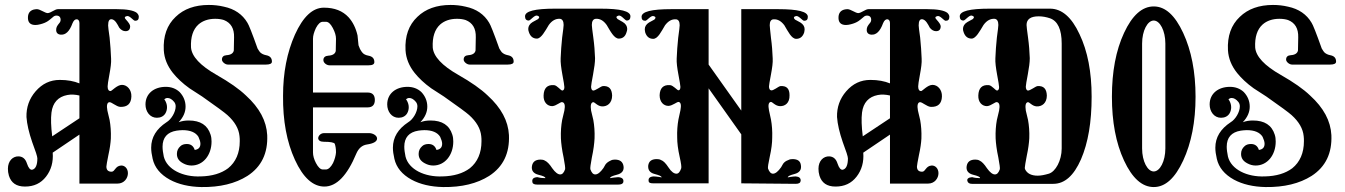

<svg xmlns="http://www.w3.org/2000/svg" viewBox="-20 -743 5435 776"><path d="M526 -659C536 -659 541 -664 541 -675C541 -681 538 -686 533 -691C520 -701 493 -706 452 -706H214C202 -706 186 -691 173 -690C162 -690 142 -706 129 -706C124 -706 120 -705 115 -704C99 -699 92 -687 93 -668C94 -651 104 -642 123 -642C129 -642 136 -643 143 -645C155 -648 165 -652 174 -658C178 -661 185 -666 194 -674C198 -678 203 -680 208 -680C219 -680 225 -674 225 -663C225 -658 223 -653 220 -650C211 -639 207 -633 207 -622C207 -611 213 -604 225 -603C245 -601 261 -616 273 -649C278 -661 284 -666 292 -665C298 -663 301 -658 301 -649V-406C279 -415 253 -420 222 -420C183 -420 151 -405 124 -374C98 -344 86 -309 87 -270C89 -241 97 -207 110 -169C124 -132 131 -110 131 -103C131 -76 124 -60 110 -57C102 -56 95 -64 89 -82C83 -101 72 -110 56 -111C32 -112 12 -93 12 -61C12 -52 13 -43 16 -33C25 -4 46 11 81 11C117 11 145 -2 166 -29C187 -56 196 -89 193 -126L301 -199V-1H455C482 -1 497 -23 497 -43C497 -62 484 -75 469 -74C445 -72 445 -49 431 -49C417 -49 410 -56 410 -70C410 -75 413 -90 418 -116C424 -143 427 -165 428 -183C429 -211 427 -236 423 -258L414 -296C410 -317 413 -329 422 -330C431 -331 450 -312 466 -311C495 -310 510 -324 511 -353C512 -380 494 -400 473 -400C453 -400 432 -375 427 -375C419 -375 415 -381 415 -394C415 -399 417 -415 422 -441C427 -468 430 -489 429 -506C428 -533 426 -561 423 -591C419 -619 417 -635 417 -640C417 -659 422 -667 433 -665C446 -662 454 -646 462 -631C469 -622 478 -617 487 -617C500 -617 506 -624 506 -637C506 -643 500 -652 489 -664C482 -671 483 -676 493 -678C504 -681 519 -659 526 -659ZM191 -192C186 -232 185 -264 188 -288C193 -328 215 -352 252 -359C267 -362 284 -361 301 -357V-265Z M752 -551C750 -593 760 -624 782 -644C799 -659 822 -667 850 -667C864 -667 876 -665 885 -662C913 -651 927 -628 926 -592L925 -539C923 -528 913 -521 896 -520C883 -519 877 -513 877 -502C877 -493 890 -482 901 -482H1055C1071 -482 1079 -486 1079 -494C1079 -509 1071 -517 1055 -520C1045 -522 1037 -526 1031 -532C1029 -534 1026 -539 1021 -547C999 -609 985 -644 980 -651C960 -685 928 -707 885 -716C864 -721 844 -723 824 -723C768 -723 723 -707 690 -675C655 -642 639 -597 642 -540C644 -507 656 -477 679 -448C696 -427 718 -406 746 -386L797 -353C854 -313 888 -288 899 -278C929 -251 945 -223 948 -193C949 -186 949 -179 949 -172C949 -125 933 -88 902 -63C874 -42 837 -31 791 -30C719 -27 655 -58 642 -110C639 -125 637 -138 637 -150C637 -187 656 -209 694 -215C702 -216 710 -217 718 -217C749 -217 771 -208 782 -190C787 -179 790 -170 790 -162C790 -147 782 -139 767 -137C762 -153 751 -161 735 -161C724 -161 715 -158 709 -152C700 -144 695 -134 695 -121C695 -104 703 -92 720 -83C731 -77 742 -74 754 -74C801 -74 835 -116 835 -171C835 -181 834 -190 831 -199C819 -237 790 -256 743 -256C728 -256 715 -254 702 -249C721 -269 730 -290 730 -312C730 -334 722 -354 706 -371C691 -385 672 -392 650 -392C603 -392 568 -365 568 -321C568 -292 586 -267 614 -267C629 -267 641 -273 648 -284C653 -292 655 -301 655 -310C655 -321 651 -332 644 -342C648 -345 652 -347 657 -347C666 -347 675 -342 684 -331C688 -326 690 -320 690 -313C690 -290 672 -260 653 -249C612 -222 591 -188 591 -146C591 -133 593 -118 597 -101C605 -66 628 -38 666 -17C701 2 744 12 794 13C869 14 931 -1 980 -32C1037 -69 1063 -124 1060 -197C1057 -254 1029 -307 974 -357C947 -383 907 -411 856 -440C789 -478 755 -515 752 -551Z M1504 -182C1505 -195 1487 -205 1472 -205H1290C1275 -205 1266 -193 1266 -184C1267 -175 1275 -170 1289 -170C1316 -170 1330 -167 1333 -162C1336 -153 1338 -142 1338 -127C1337 -114 1333 -99 1326 -84C1317 -67 1307 -58 1297 -58H1285C1275 -58 1266 -67 1257 -84C1249 -99 1245 -114 1245 -127V-309H1466C1485 -309 1495 -319 1495 -339C1495 -359 1485 -369 1466 -369H1245V-586C1245 -599 1249 -613 1257 -630C1266 -647 1275 -655 1285 -655H1297C1307 -655 1316 -647 1325 -630C1334 -613 1338 -599 1338 -586L1337 -537C1335 -526 1325 -519 1307 -518C1294 -517 1287 -511 1287 -500C1287 -489 1300 -479 1312 -479H1469C1485 -479 1493 -483 1493 -492C1493 -507 1485 -515 1469 -518C1458 -520 1450 -524 1445 -530C1442 -533 1439 -538 1435 -545L1429 -560L1425 -600C1418 -630 1406 -654 1389 -673C1365 -699 1332 -712 1289 -712C1244 -712 1205 -676 1172 -603C1140 -531 1124 -449 1124 -356C1123 -255 1139 -169 1172 -97C1205 -25 1245 11 1291 11C1340 11 1383 -33 1420 -122C1429 -143 1443 -156 1463 -159C1490 -163 1503 -171 1504 -182Z M1729 -551C1727 -593 1737 -624 1759 -644C1776 -659 1799 -667 1827 -667C1841 -667 1853 -665 1862 -662C1890 -651 1904 -628 1903 -592L1902 -539C1900 -528 1890 -521 1873 -520C1860 -519 1854 -513 1854 -502C1854 -493 1867 -482 1878 -482H2032C2048 -482 2056 -486 2056 -494C2056 -509 2048 -517 2032 -520C2022 -522 2014 -526 2008 -532C2006 -534 2003 -539 1998 -547C1976 -609 1962 -644 1957 -651C1937 -685 1905 -707 1862 -716C1841 -721 1821 -723 1801 -723C1745 -723 1700 -707 1667 -675C1632 -642 1616 -597 1619 -540C1621 -507 1633 -477 1656 -448C1673 -427 1695 -406 1723 -386L1774 -353C1831 -313 1865 -288 1876 -278C1906 -251 1922 -223 1925 -193C1926 -186 1926 -179 1926 -172C1926 -125 1910 -88 1879 -63C1851 -42 1814 -31 1768 -30C1696 -27 1632 -58 1619 -110C1616 -125 1614 -138 1614 -150C1614 -187 1633 -209 1671 -215C1679 -216 1687 -217 1695 -217C1726 -217 1748 -208 1759 -190C1764 -179 1767 -170 1767 -162C1767 -147 1759 -139 1744 -137C1739 -153 1728 -161 1712 -161C1701 -161 1692 -158 1686 -152C1677 -144 1672 -134 1672 -121C1672 -104 1680 -92 1697 -83C1708 -77 1719 -74 1731 -74C1778 -74 1812 -116 1812 -171C1812 -181 1811 -190 1808 -199C1796 -237 1767 -256 1720 -256C1705 -256 1692 -254 1679 -249C1698 -269 1707 -290 1707 -312C1707 -334 1699 -354 1683 -371C1668 -385 1649 -392 1627 -392C1580 -392 1545 -365 1545 -321C1545 -292 1563 -267 1591 -267C1606 -267 1618 -273 1625 -284C1630 -292 1632 -301 1632 -310C1632 -321 1628 -332 1621 -342C1625 -345 1629 -347 1634 -347C1643 -347 1652 -342 1661 -331C1665 -326 1667 -320 1667 -313C1667 -290 1649 -260 1630 -249C1589 -222 1568 -188 1568 -146C1568 -133 1570 -118 1574 -101C1582 -66 1605 -38 1643 -17C1678 2 1721 12 1771 13C1846 14 1908 -1 1957 -32C2014 -69 2040 -124 2037 -197C2034 -254 2006 -307 1951 -357C1924 -383 1884 -411 1833 -440C1766 -478 1732 -515 1729 -551Z M2513 -660C2523 -660 2528 -666 2528 -677C2528 -698 2488 -708 2407 -708H2223C2142 -708 2102 -698 2102 -677C2102 -666 2107 -660 2117 -660C2124 -660 2140 -683 2151 -680C2160 -677 2162 -673 2155 -666L2133 -654C2121 -647 2115 -637 2115 -626C2115 -622 2116 -617 2118 -612C2124 -595 2135 -587 2150 -587C2167 -587 2183 -617 2198 -642C2211 -660 2226 -668 2243 -667C2253 -666 2258 -657 2258 -642C2258 -637 2256 -620 2252 -591C2249 -562 2247 -535 2246 -508C2245 -491 2248 -469 2253 -441C2258 -414 2261 -397 2261 -391C2261 -382 2258 -378 2253 -377C2246 -377 2232 -398 2219 -399C2192 -401 2178 -387 2177 -357C2176 -330 2192 -314 2212 -314C2229 -315 2246 -333 2253 -330C2262 -328 2265 -317 2261 -296L2252 -258C2248 -236 2246 -211 2247 -184C2248 -164 2251 -138 2258 -106C2263 -79 2265 -64 2264 -59C2259 -45 2253 -38 2244 -38C2235 -38 2224 -46 2212 -63C2201 -80 2191 -90 2182 -94C2177 -97 2171 -98 2165 -98C2144 -98 2133 -89 2130 -72C2127 -54 2136 -42 2155 -37C2175 -32 2185 -28 2184 -23C2173 -23 2163 -24 2152 -27C2135 -26 2129 -19 2132 -6C2133 0 2140 3 2151 3H2479C2490 3 2497 0 2499 -6C2502 -19 2495 -26 2478 -27C2463 -26 2452 -24 2446 -23C2445 -28 2455 -32 2474 -37C2494 -42 2503 -54 2500 -72C2497 -89 2486 -98 2465 -98C2459 -98 2453 -97 2448 -94C2439 -90 2432 -85 2427 -78L2419 -64C2407 -47 2396 -38 2386 -38C2377 -38 2371 -45 2366 -59C2365 -64 2367 -79 2372 -106C2379 -138 2382 -164 2383 -184C2384 -211 2382 -236 2378 -258L2369 -296C2366 -317 2368 -328 2377 -330C2384 -331 2394 -314 2413 -313C2434 -312 2454 -326 2454 -357C2453 -384 2441 -397 2416 -395C2408 -394 2386 -376 2377 -377C2372 -378 2369 -384 2369 -393C2369 -399 2372 -415 2377 -442C2382 -469 2385 -491 2385 -508C2384 -535 2382 -562 2378 -591C2374 -620 2372 -637 2372 -642C2372 -657 2377 -666 2388 -667C2405 -668 2419 -660 2432 -642C2447 -617 2462 -587 2481 -587C2496 -587 2507 -595 2512 -612C2514 -617 2515 -622 2515 -626C2515 -637 2509 -647 2497 -654L2476 -666C2469 -673 2470 -677 2480 -680C2491 -683 2506 -660 2513 -660Z M3230 -659C3240 -659 3245 -664 3245 -675C3245 -696 3205 -706 3125 -706H2976V-296L2844 -482V-706H2693C2613 -706 2573 -696 2573 -675C2573 -664 2578 -659 2588 -659C2595 -659 2610 -681 2621 -678C2630 -676 2632 -671 2625 -664L2603 -652C2592 -645 2586 -636 2586 -625C2586 -620 2587 -616 2588 -611C2594 -594 2605 -586 2620 -586C2639 -586 2653 -616 2668 -641C2681 -658 2695 -666 2712 -665C2722 -664 2727 -656 2727 -641C2727 -636 2725 -619 2721 -590C2718 -561 2716 -534 2715 -507C2714 -490 2717 -468 2722 -441C2727 -414 2730 -397 2730 -392C2730 -383 2727 -378 2722 -378C2717 -378 2701 -398 2688 -399C2661 -401 2647 -387 2646 -358C2646 -331 2662 -315 2682 -315C2699 -316 2716 -332 2723 -331C2732 -329 2734 -318 2730 -297L2722 -260C2718 -238 2716 -213 2717 -186C2717 -166 2720 -140 2727 -109C2733 -82 2735 -67 2733 -62C2728 -48 2722 -41 2714 -41C2704 -41 2693 -49 2682 -66C2671 -83 2661 -93 2652 -96C2647 -99 2641 -100 2635 -100C2614 -100 2603 -92 2600 -75C2598 -57 2606 -45 2625 -40C2644 -35 2654 -31 2654 -26L2643 -28C2635 -29 2628 -30 2622 -30C2605 -29 2599 -22 2602 -9C2603 -4 2610 -2 2621 -2H2844V-386L2976 -200V-2L3196 0C3209 0 3215 -4 3216 -12C3217 -23 3210 -29 3196 -30C3190 -30 3183 -29 3175 -28L3164 -26C3164 -31 3173 -35 3192 -40C3211 -45 3220 -57 3217 -75C3215 -92 3204 -100 3183 -100C3177 -100 3171 -99 3166 -96C3157 -93 3150 -88 3145 -81L3137 -67C3125 -50 3114 -41 3104 -41C3096 -41 3089 -48 3084 -62C3083 -67 3085 -82 3091 -109C3098 -140 3101 -166 3101 -186C3102 -213 3100 -238 3096 -260L3088 -297C3084 -318 3086 -329 3095 -331C3102 -332 3112 -315 3132 -314C3152 -313 3172 -326 3171 -358C3171 -385 3159 -397 3134 -395C3126 -394 3105 -375 3096 -378C3091 -379 3088 -385 3088 -394C3088 -399 3091 -415 3096 -442C3101 -469 3104 -490 3103 -507C3102 -534 3100 -561 3096 -590C3093 -619 3091 -636 3091 -641C3091 -656 3096 -664 3106 -665C3123 -666 3137 -658 3150 -641C3165 -616 3179 -586 3198 -586C3213 -586 3224 -594 3230 -611C3231 -616 3232 -620 3232 -625C3232 -636 3226 -645 3215 -652L3193 -664C3186 -671 3188 -676 3197 -678C3208 -681 3223 -659 3230 -659Z M3802 -659C3812 -659 3817 -664 3817 -675C3817 -681 3814 -686 3809 -691C3796 -701 3769 -706 3728 -706H3490C3478 -706 3462 -691 3449 -690C3438 -690 3418 -706 3405 -706C3400 -706 3396 -705 3391 -704C3375 -699 3368 -687 3369 -668C3370 -651 3380 -642 3399 -642C3405 -642 3412 -643 3419 -645C3431 -648 3441 -652 3450 -658C3454 -661 3461 -666 3470 -674C3474 -678 3479 -680 3484 -680C3495 -680 3501 -674 3501 -663C3501 -658 3499 -653 3496 -650C3487 -639 3483 -633 3483 -622C3483 -611 3489 -604 3501 -603C3521 -601 3537 -616 3549 -649C3554 -661 3560 -666 3568 -665C3574 -663 3577 -658 3577 -649V-406C3555 -415 3529 -420 3498 -420C3459 -420 3427 -405 3400 -374C3374 -344 3362 -309 3363 -270C3365 -241 3373 -207 3386 -169C3400 -132 3407 -110 3407 -103C3407 -76 3400 -60 3386 -57C3378 -56 3371 -64 3365 -82C3359 -101 3348 -110 3332 -111C3308 -112 3288 -93 3288 -61C3288 -52 3289 -43 3292 -33C3301 -4 3322 11 3357 11C3393 11 3421 -2 3442 -29C3463 -56 3472 -89 3469 -126L3577 -199V-1H3731C3758 -1 3773 -23 3773 -43C3773 -62 3760 -75 3745 -74C3721 -72 3721 -49 3707 -49C3693 -49 3686 -56 3686 -70C3686 -75 3689 -90 3694 -116C3700 -143 3703 -165 3704 -183C3705 -211 3703 -236 3699 -258L3690 -296C3686 -317 3689 -329 3698 -330C3707 -331 3726 -312 3742 -311C3771 -310 3786 -324 3787 -353C3788 -380 3770 -400 3749 -400C3729 -400 3708 -375 3703 -375C3695 -375 3691 -381 3691 -394C3691 -399 3693 -415 3698 -441C3703 -468 3706 -489 3705 -506C3704 -533 3702 -561 3699 -591C3695 -619 3693 -635 3693 -640C3693 -659 3698 -667 3709 -665C3722 -662 3730 -646 3738 -631C3745 -622 3754 -617 3763 -617C3776 -617 3782 -624 3782 -637C3782 -643 3776 -652 3765 -664C3758 -671 3759 -676 3769 -678C3780 -681 3795 -659 3802 -659ZM3467 -192C3462 -232 3461 -264 3464 -288C3469 -328 3491 -352 3528 -359C3543 -362 3560 -361 3577 -357V-265Z M4392 -352C4392 -452 4376 -536 4343 -605C4311 -674 4271 -708 4224 -708H3980C3899 -708 3859 -698 3859 -677C3859 -666 3864 -660 3874 -660C3881 -660 3897 -683 3908 -680C3917 -677 3919 -673 3912 -666L3890 -654C3878 -647 3872 -637 3872 -626C3872 -622 3873 -617 3875 -612C3881 -595 3892 -587 3907 -587C3924 -587 3940 -617 3955 -642C3968 -660 3983 -668 4000 -667C4010 -666 4015 -657 4015 -642C4015 -637 4013 -620 4009 -591C4006 -562 4004 -535 4003 -508C4002 -491 4005 -469 4010 -441C4015 -414 4018 -397 4018 -391C4018 -382 4015 -378 4010 -377C4003 -377 3989 -398 3976 -399C3949 -401 3935 -387 3934 -357C3933 -330 3949 -314 3969 -314C3986 -315 4003 -333 4010 -330C4019 -328 4022 -317 4018 -296L4009 -258C4005 -236 4003 -211 4004 -184C4005 -164 4008 -138 4015 -106C4020 -79 4022 -64 4021 -59C4016 -45 4010 -38 4001 -38C3992 -38 3981 -46 3969 -63C3958 -80 3948 -90 3939 -94C3934 -97 3928 -98 3922 -98C3901 -98 3890 -89 3887 -72C3884 -54 3893 -42 3912 -37C3932 -32 3942 -28 3941 -23C3930 -23 3920 -24 3909 -27C3894 -26 3887 -20 3890 -11C3892 -4 3898 0 3908 0H4237C4283 0 4320 -33 4349 -99C4378 -166 4392 -250 4392 -352ZM4271 -143C4271 -94 4246 -49 4219 -41C4202 -36 4187 -33 4174 -33C4148 -33 4131 -42 4123 -59C4122 -61 4122 -63 4122 -66C4122 -71 4125 -87 4130 -114C4136 -142 4139 -165 4140 -184C4141 -211 4139 -236 4135 -258L4126 -296C4123 -317 4125 -328 4134 -330C4141 -331 4151 -314 4170 -313C4191 -312 4211 -326 4211 -357C4210 -384 4198 -397 4173 -395C4165 -394 4143 -376 4134 -377C4129 -378 4126 -384 4126 -393C4126 -399 4129 -415 4134 -442C4139 -469 4142 -491 4142 -508C4141 -535 4139 -562 4135 -591C4131 -620 4129 -637 4129 -642C4129 -665 4145 -677 4178 -677C4194 -677 4209 -674 4224 -669C4255 -658 4271 -624 4271 -567Z M4812 -352C4812 -453 4795 -539 4762 -610C4729 -681 4690 -717 4643 -717C4596 -717 4556 -681 4523 -610C4490 -539 4474 -453 4474 -352C4474 -251 4490 -165 4523 -94C4556 -23 4596 13 4643 13C4690 13 4729 -23 4762 -94C4795 -165 4812 -251 4812 -352ZM4690 -143C4690 -91 4668 -50 4643 -50C4618 -50 4596 -91 4596 -143V-567C4596 -619 4618 -660 4643 -660C4668 -660 4690 -619 4690 -567Z M5053 -551C5051 -593 5061 -624 5083 -644C5100 -659 5123 -667 5151 -667C5165 -667 5177 -665 5186 -662C5214 -651 5228 -628 5227 -592L5226 -539C5224 -528 5214 -521 5197 -520C5184 -519 5178 -513 5178 -502C5178 -493 5191 -482 5202 -482H5356C5372 -482 5380 -486 5380 -494C5380 -509 5372 -517 5356 -520C5346 -522 5338 -526 5332 -532C5330 -534 5327 -539 5322 -547C5300 -609 5286 -644 5281 -651C5261 -685 5229 -707 5186 -716C5165 -721 5145 -723 5125 -723C5069 -723 5024 -707 4991 -675C4956 -642 4940 -597 4943 -540C4945 -507 4957 -477 4980 -448C4997 -427 5019 -406 5047 -386L5098 -353C5155 -313 5189 -288 5200 -278C5230 -251 5246 -223 5249 -193C5250 -186 5250 -179 5250 -172C5250 -125 5234 -88 5203 -63C5175 -42 5138 -31 5092 -30C5020 -27 4956 -58 4943 -110C4940 -125 4938 -138 4938 -150C4938 -187 4957 -209 4995 -215C5003 -216 5011 -217 5019 -217C5050 -217 5072 -208 5083 -190C5088 -179 5091 -170 5091 -162C5091 -147 5083 -139 5068 -137C5063 -153 5052 -161 5036 -161C5025 -161 5016 -158 5010 -152C5001 -144 4996 -134 4996 -121C4996 -104 5004 -92 5021 -83C5032 -77 5043 -74 5055 -74C5102 -74 5136 -116 5136 -171C5136 -181 5135 -190 5132 -199C5120 -237 5091 -256 5044 -256C5029 -256 5016 -254 5003 -249C5022 -269 5031 -290 5031 -312C5031 -334 5023 -354 5007 -371C4992 -385 4973 -392 4951 -392C4904 -392 4869 -365 4869 -321C4869 -292 4887 -267 4915 -267C4930 -267 4942 -273 4949 -284C4954 -292 4956 -301 4956 -310C4956 -321 4952 -332 4945 -342C4949 -345 4953 -347 4958 -347C4967 -347 4976 -342 4985 -331C4989 -326 4991 -320 4991 -313C4991 -290 4973 -260 4954 -249C4913 -222 4892 -188 4892 -146C4892 -133 4894 -118 4898 -101C4906 -66 4929 -38 4967 -17C5002 2 5045 12 5095 13C5170 14 5232 -1 5281 -32C5338 -69 5364 -124 5361 -197C5358 -254 5330 -307 5275 -357C5248 -383 5208 -411 5157 -440C5090 -478 5056 -515 5053 -551Z"/></svg>

Font: GFS Eustace
Style: Regular
Weight: 400
Designer: George Matthiopoulos
Foundry: George Matthiopoulos
Version: Version 1.0